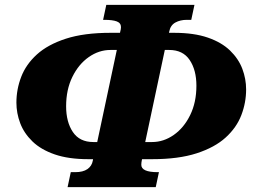

<svg xmlns="http://www.w3.org/2000/svg" viewBox="-20 -749 1040 784"><path d="M256 15 269 -46H287Q319 -46 337 -58.5Q355 -71 359 -93L360 -99H341Q260 -99 203.5 -118.5Q147 -138 112.5 -171.5Q78 -205 62.5 -246Q47 -287 47 -330Q47 -384 66.5 -435Q86 -486 130.5 -526.5Q175 -567 249 -591Q323 -615 431 -615H470L471 -620Q472 -623 473 -628.5Q474 -634 474 -638Q474 -655 457 -661.5Q440 -668 406 -668H401L414 -729H774L761 -668H743Q716 -668 696 -657Q676 -646 671 -620L670 -615H691Q772 -615 828.5 -595.5Q885 -576 919.5 -542.5Q954 -509 969.5 -468Q985 -427 985 -384Q985 -330 965.5 -279Q946 -228 901.5 -187.5Q857 -147 783 -123Q709 -99 601 -99H560L559 -94Q558 -90 557.5 -85Q557 -80 557 -76Q557 -46 624 -46H629L616 15ZM361 -169H377L457 -545H431Q384 -545 342.5 -516Q301 -487 275.5 -435Q250 -383 250 -315Q250 -251 277.5 -210Q305 -169 361 -169ZM573 -169H601Q648 -169 689.5 -198Q731 -227 756.5 -279Q782 -331 782 -399Q782 -463 754.5 -504Q727 -545 671 -545H653Z"/></svg>

Font: Noto Serif Black
Style: Italic
Weight: 900
Italic angle: -12°
Designer: Monotype Design Team
Foundry: Monotype Imaging Inc.
Version: Version 2.013